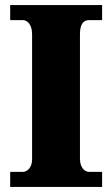

<svg xmlns="http://www.w3.org/2000/svg" viewBox="-20 -734 440 754"><path d="M20 0H381V-59H330C311 -59 294 -78 294 -110V-599C294 -639 307 -655 330 -655H381V-714H20V-655H70C86 -655 106 -639 106 -600V-108C106 -75 86 -59 70 -59H20Z"/></svg>

Font: Noto Serif Georgian SemiCondensed Black
Style: Regular
Weight: 900
Width: 4
Designer: Monotype Design Team, Akaki Razmadze
Foundry: Google LLC
Version: Version 2.003